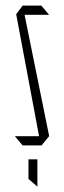

<svg xmlns="http://www.w3.org/2000/svg" viewBox="-20 -521 230 688"><path d="M61 0 34 -32V-33H120L38 -470L61 -501H128L155 -469V-468H68L156 -34V-33L129 0ZM113 147 82 120V50H114V147Z"/></svg>

Font: Foldit Thin ExtraLight
Style: Regular
Weight: 250
Version: Version 1.003